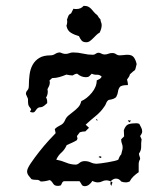

<svg xmlns="http://www.w3.org/2000/svg" viewBox="-20 -638 577 659"><path d="M186 -458Q191 -456 195.5 -454.5Q200 -453 205 -453Q212 -453 218 -455.5Q224 -458 231 -458Q248 -458 265 -454Q282 -450 299 -450Q304 -450 308.5 -453.5Q313 -457 318 -457Q323 -457 328 -454Q333 -451 339 -451Q346 -451 352 -453.5Q358 -456 365 -456Q373 -456 378.5 -452Q384 -448 391 -448Q398 -448 404.5 -449Q411 -450 418 -450Q433 -450 439.5 -441Q446 -432 449 -418Q446 -406 445 -402Q444 -398 442 -396.5Q440 -395 436.5 -392.5Q433 -390 426 -383Q425 -378 422 -373.5Q419 -369 416 -365Q417 -360 418 -356.5Q419 -353 419 -348V-346Q396 -346 391 -339Q386 -332 385 -323.5Q384 -315 379.5 -306.5Q375 -298 353 -295Q347 -291 344.5 -284Q342 -277 338 -272Q326 -254 308 -239.5Q290 -225 274 -210L285 -200V-199L273 -187Q263 -187 254 -184L244 -171L246 -163L244 -157Q236 -152 227 -148Q218 -144 209 -140Q202 -124 191 -114.5Q180 -105 173 -90Q190 -87 206.5 -80Q223 -73 240 -73Q246 -73 253 -79Q260 -85 271 -85Q282 -85 291.5 -80.5Q301 -76 312 -76Q316 -76 327 -77.5Q338 -79 350 -81Q362 -83 372.5 -85.5Q383 -88 386 -90Q388 -95 390 -99.5Q392 -104 396 -108Q397 -114 399 -120Q401 -126 401 -132Q401 -139 398.5 -145Q396 -151 396 -158V-160L406 -170L405 -191Q411 -208 421 -211.5Q431 -215 448 -215Q452 -215 458 -213Q461 -207 464.5 -200.5Q468 -194 468 -187Q468 -182 465.5 -178Q463 -174 461 -171L466 -160Q464 -147 464.5 -134.5Q465 -122 457 -111Q457 -106 459 -101.5Q461 -97 461 -92Q456 -84 456 -74.5Q456 -65 456 -56V-47Q447 -41 438.5 -33Q430 -25 425 -15Q423 -14 419 -13Q415 -12 413 -12Q403 -12 396 -15Q389 -25 378 -25Q369 -25 360 -16L366 -12L362 0Q359 -4 359 -8Q359 -12 360 -16Q356 -17 352.5 -18Q349 -19 345 -19Q337 -19 330.5 -15.5Q324 -12 316 -12Q307 -12 297 -17Q293 -10 286 -4.5Q279 1 271 1Q263 1 260 -5Q257 -11 253 -16H201Q196 -16 193.5 -11Q191 -6 189 -2Q183 0 179 0Q172 0 168.5 -2Q165 -4 163 -7Q161 -10 158.5 -13.5Q156 -17 151 -20Q134 -15 120 -15Q114 -20 110.5 -20.5Q107 -21 99 -21Q94 -21 88 -23Q83 -29 78 -35.5Q73 -42 73 -50Q73 -59 85.5 -77.5Q98 -96 114.5 -117Q131 -138 147.5 -156Q164 -174 171 -181L168 -195Q176 -203 187 -208Q198 -213 203 -225Q207 -235 215.5 -242Q224 -249 232.5 -255.5Q241 -262 248.5 -270Q256 -278 259 -291Q278 -299 295 -319.5Q312 -340 312 -362Q317 -364 322 -367Q327 -370 329 -375Q322 -382 312.5 -381.5Q303 -381 295 -385Q290 -380 286.5 -376.5Q283 -373 275 -373Q259 -373 245 -385Q240 -385 236.5 -383Q233 -381 229 -379Q224 -379 218.5 -380Q213 -381 208 -382Q196 -377 184 -373.5Q172 -370 159 -370L150 -362L151 -355Q151 -349 148.5 -343Q146 -337 143 -332L144 -324Q144 -312 138 -303Q142 -298 142 -288V-284Q138 -280 131.5 -275Q125 -270 119 -270Q113 -270 109.5 -267Q106 -264 104 -261Q102 -258 99.5 -255Q97 -252 93 -252Q89 -252 83 -254L87 -263Q78 -274 77 -279.5Q76 -285 76 -299L69 -315Q69 -323 74 -328Q79 -333 79 -344Q79 -363 81.5 -382Q84 -401 92 -415.5Q100 -430 114.5 -439Q129 -448 153 -448Q162 -448 169.5 -453Q177 -458 186 -458ZM419 -224V-225L430 -224L424 -218ZM318 -99 323 -102 328 -100 327 -96H325ZM312 -230 315 -225 313 -224 310 -227ZM267 -618Q277 -618 283 -615Q289 -612 293.5 -607Q298 -602 302.5 -596.5Q307 -591 314 -586Q316 -582 319 -578Q322 -574 325 -571Q325 -566 327 -561.5Q329 -557 329 -552Q329 -540 322 -526Q316 -523 310.5 -517.5Q305 -512 299.5 -506.5Q294 -501 288.5 -497Q283 -493 276 -493Q265 -493 260 -499Q255 -505 251 -514Q236 -518 223.5 -525.5Q211 -533 208 -550Q212 -559 210 -571Q212 -577 214.5 -583Q217 -589 224 -592L232 -608Q235 -607 242 -607Q258 -607 267 -618Z"/></svg>

Font: ErikasBuero
Style: Regular
Weight: 400
Designer: Peter Wiegel
Foundry: Peter Wiegel
Version: Version 1.006